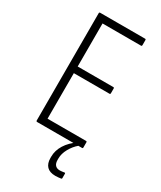

<svg xmlns="http://www.w3.org/2000/svg" viewBox="-212 -728 836 997"><g transform="rotate(30 206.0 -230.0)"><path d="M79 0Q73 0 73 -6V-649Q73 -655 79 -655H348Q353 -655 353 -649V-620Q353 -613 348 -613H117V-355H331Q336 -355 336 -349V-321Q336 -315 331 -315H117V-42H348Q353 -42 353 -36V-6Q353 0 348 0ZM300 195Q266 195 249 177.5Q232 160 232 127V119Q232 82 253.5 47.5Q275 13 315 -14L326 -7L327 -1Q302 20 285.5 50Q269 80 269 109V117Q269 138 278.5 148.5Q288 159 306 159Q313 159 319.5 158Q326 157 333 156Q338 155 338 161V186Q338 188 337.5 189.5Q337 191 334 192Q327 193 318 194Q309 195 300 195Z"/></g></svg>

Font: Sofia Sans Condensed Light
Style: Regular
Weight: 300
Designer: Botio Nikoltchev, Ani Petrova
Foundry: lettersoup
Version: Version 4.101